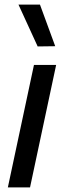

<svg xmlns="http://www.w3.org/2000/svg" viewBox="-20 -811 296 831"><path d="M143 -610 60 -791H153L219 -611ZM14 0 127 -530H223L110 0Z"/></svg>

Font: Be Vietnam Pro
Style: Italic
Weight: 400
Italic angle: -12°
Designer: Lam Bao, Tony Le, Vietanh Nguyen
Foundry: Yellow Type Foundry
Version: Version 1.002; ttfautohint (v1.8.3)